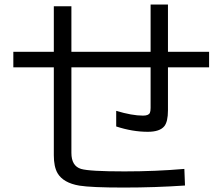

<svg xmlns="http://www.w3.org/2000/svg" viewBox="-20 -825 1010 864"><path d="M657.7 -804.7H735.8V-591.8H920.9V-522H735.8V-328.1Q735.8 -277.3 719.2 -256.8Q698.7 -231.9 645 -231.9Q576.2 -231.9 502.9 -255.9V-326.2Q574.2 -304.7 623.5 -304.7Q648.4 -304.7 654.3 -316.9Q657.7 -324.2 657.7 -338.9V-522H301.3V-137.2Q301.3 -78.1 344.7 -64.9Q381.8 -53.7 540 -53.7Q681.2 -53.7 809.6 -64.9L812.5 9.8Q678.2 19 536.6 19Q390.1 19 336.9 10.3Q264.6 -2 238.8 -45.9Q222.2 -75.2 222.2 -126V-522H40V-591.8H222.2V-796.9H301.3V-591.8H657.7Z"/></svg>

Font: BIZ UDPGothic
Style: Regular
Weight: 400
Designer: TypeBank Co., Ltd.
Foundry: Morisawa Inc.
Version: Version 1.051